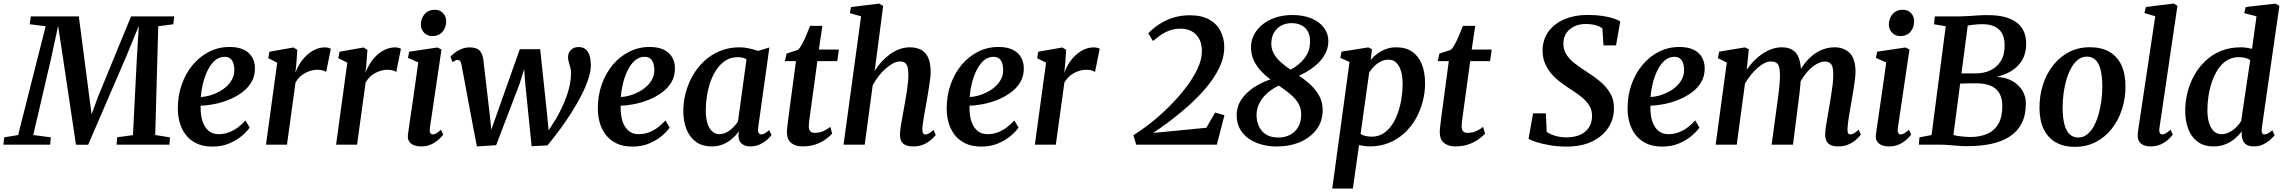

<svg xmlns="http://www.w3.org/2000/svg" viewBox="-58 -838 13234 1112"><path d="M-38.5 0 -33.5 -42.5 47 -56 206.5 -686 114 -697.5 120.5 -743H398.5L459.5 -275.5L472.5 -176L510 -278.5L701 -743H951L945.5 -697.5L858.5 -686L841 -56L926.5 -42.5L923 0H617L621 -43L712 -55.5L734 -490L746 -688.5L674 -513L452.5 0.5L382 0L307 -501.5L278.5 -688L237.5 -497.5L134.5 -56L236.5 -42.5L232.5 0Z M1388 -99.5Q1374.5 -78.5 1344.8 -52.8Q1315 -27 1271.5 -8Q1228 11 1172.5 11Q1118 11 1079.5 -7.8Q1041 -26.5 1017 -58.5Q993 -90.5 982.2 -130Q971.5 -169.5 972 -211Q972 -285 994.8 -349.2Q1017.5 -413.5 1058 -462Q1098.5 -510.5 1153 -538.2Q1207.5 -566 1271.5 -566Q1322 -566 1354.2 -550Q1386.5 -534 1402.2 -506.5Q1418 -479 1418.5 -445Q1419.5 -398 1398.2 -362.2Q1377 -326.5 1341.5 -301Q1306 -275.5 1264 -259Q1222 -242.5 1179.8 -234.5Q1137.5 -226.5 1104 -226Q1103 -192 1108.2 -162.2Q1113.5 -132.5 1126.2 -109.8Q1139 -87 1159.2 -74Q1179.5 -61 1208 -61Q1241 -61 1269.2 -72Q1297.5 -83 1321 -101Q1344.5 -119 1363.5 -140.5ZM1244 -509Q1210.5 -509 1185.8 -486.8Q1161 -464.5 1144 -429.2Q1127 -394 1117.2 -353.5Q1107.5 -313 1105 -276Q1129 -277 1155.8 -284.5Q1182.5 -292 1208.2 -305.5Q1234 -319 1254.8 -338Q1275.5 -357 1287.8 -381.8Q1300 -406.5 1299 -436.5Q1298 -472.5 1283.8 -490.8Q1269.5 -509 1244 -509Z M1482.5 0 1547.5 -475 1495.5 -501 1502.5 -538.5 1641.5 -563 1664 -549 1657.5 -459.5 1652.5 -416.5Q1661.5 -442 1677.5 -468Q1693.5 -494 1715.8 -515.5Q1738 -537 1765.5 -550.2Q1793 -563.5 1824.5 -563.5Q1835.5 -563.5 1844.8 -561Q1854 -558.5 1858 -555L1831 -421Q1826.5 -425 1813.5 -429.5Q1800.5 -434 1780 -434Q1762 -434 1744 -429Q1726 -424 1708.8 -414.8Q1691.5 -405.5 1677.5 -391.8Q1663.5 -378 1653.5 -360L1604 0Z M1888.5 0 1953.5 -475 1901.5 -501 1908.5 -538.5 2047.5 -563 2070 -549 2063.5 -459.5 2058.5 -416.5Q2067.5 -442 2083.5 -468Q2099.5 -494 2121.8 -515.5Q2144 -537 2171.5 -550.2Q2199 -563.5 2230.5 -563.5Q2241.5 -563.5 2250.8 -561Q2260 -558.5 2264 -555L2237 -421Q2232.5 -425 2219.5 -429.5Q2206.5 -434 2186 -434Q2168 -434 2150 -429Q2132 -424 2114.8 -414.8Q2097.5 -405.5 2083.5 -391.8Q2069.5 -378 2059.5 -360L2010 0Z M2381.5 10Q2355.5 10 2337.5 2.2Q2319.5 -5.5 2310.8 -20.2Q2302 -35 2304.5 -57Q2307 -77 2311.8 -110Q2316.5 -143 2322.8 -185Q2329 -227 2336 -275.2Q2343 -323.5 2350.2 -374.8Q2357.5 -426 2364.5 -476.5L2305 -502.5L2311.5 -538.5L2475.5 -563L2499 -551.5L2431.5 -95.5Q2429 -77.5 2433.8 -68.5Q2438.5 -59.5 2447.5 -59.5Q2457.5 -59.5 2468.2 -65.5Q2479 -71.5 2496 -86.5L2509 -58Q2503 -50 2486.5 -33.8Q2470 -17.5 2443.5 -3.8Q2417 10 2381.5 10ZM2445 -629Q2417 -629 2397.8 -649.2Q2378.5 -669.5 2379.5 -698.5Q2381 -734 2402.5 -757.8Q2424 -781.5 2459.5 -781.5Q2490.5 -781.5 2508.5 -761.8Q2526.5 -742 2526 -715Q2526 -678.5 2504.8 -653.8Q2483.5 -629 2445 -629Z M2704 10 2670.5 -164.5 2615.5 -460Q2612.5 -477 2607.2 -483.8Q2602 -490.5 2593.5 -490.5Q2584 -491 2577.5 -486.8Q2571 -482.5 2563.5 -478L2550.5 -509Q2555.5 -515.5 2571 -528.5Q2586.5 -541.5 2610.2 -552.5Q2634 -563.5 2662 -563.5Q2701.5 -563.5 2719 -546Q2736.5 -528.5 2741 -495L2777 -186.5L2787.5 -87L2828 -201.5L2952.5 -553H3070.5L3110.5 -177L3119.5 -83L3162.5 -150Q3178.5 -178.5 3194 -210.2Q3209.5 -242 3222 -276.2Q3234.5 -310.5 3241.8 -345Q3249 -379.5 3249.5 -412.5Q3250 -430 3245.5 -446Q3241 -462 3236.5 -477Q3232 -492 3232 -506.5Q3232 -532 3248.5 -548.8Q3265 -565.5 3293 -565.5Q3319 -565.5 3334.5 -552Q3350 -538.5 3356.8 -515.5Q3363.5 -492.5 3364 -464Q3364.5 -427.5 3350 -382.5Q3335.5 -337.5 3310.2 -288Q3285 -238.5 3252.8 -187.5Q3220.5 -136.5 3184.5 -87.8Q3148.5 -39 3113 4L3021 9L2984 -355L2977.5 -437.5L2952 -354.5L2815.5 3Z M3820.5 -99.5Q3807 -78.5 3777.2 -52.8Q3747.5 -27 3704 -8Q3660.5 11 3605 11Q3550.5 11 3512 -7.8Q3473.5 -26.5 3449.5 -58.5Q3425.5 -90.5 3414.8 -130Q3404 -169.5 3404.5 -211Q3404.5 -285 3427.2 -349.2Q3450 -413.5 3490.5 -462Q3531 -510.5 3585.5 -538.2Q3640 -566 3704 -566Q3754.5 -566 3786.8 -550Q3819 -534 3834.8 -506.5Q3850.5 -479 3851 -445Q3852 -398 3830.8 -362.2Q3809.5 -326.5 3774 -301Q3738.5 -275.5 3696.5 -259Q3654.5 -242.5 3612.2 -234.5Q3570 -226.5 3536.5 -226Q3535.5 -192 3540.8 -162.2Q3546 -132.5 3558.8 -109.8Q3571.5 -87 3591.8 -74Q3612 -61 3640.5 -61Q3673.5 -61 3701.8 -72Q3730 -83 3753.5 -101Q3777 -119 3796 -140.5ZM3676.5 -509Q3643 -509 3618.2 -486.8Q3593.5 -464.5 3576.5 -429.2Q3559.5 -394 3549.8 -353.5Q3540 -313 3537.5 -276Q3561.5 -277 3588.2 -284.5Q3615 -292 3640.8 -305.5Q3666.5 -319 3687.2 -338Q3708 -357 3720.2 -381.8Q3732.5 -406.5 3731.5 -436.5Q3730.5 -472.5 3716.2 -490.8Q3702 -509 3676.5 -509Z M4333 -98.5Q4330 -76.5 4336.2 -68Q4342.5 -59.5 4352 -59.5Q4360.5 -59.5 4370.8 -65.2Q4381 -71 4396.5 -84.5L4410.5 -56Q4405.5 -48 4388.5 -32Q4371.5 -16 4345.8 -3Q4320 10 4287 10Q4257 10 4238 -5.5Q4219 -21 4219 -53L4221.5 -76.5Q4205.5 -55.5 4183 -35.5Q4160.5 -15.5 4131.2 -2.8Q4102 10 4065 10Q4009 10 3972.2 -17Q3935.5 -44 3917.5 -90.5Q3899.5 -137 3899.5 -194.5Q3899.5 -247 3913.2 -299.8Q3927 -352.5 3954 -400Q3981 -447.5 4020.8 -484.5Q4060.5 -521.5 4112.2 -542.8Q4164 -564 4226.5 -564Q4252.5 -564 4281.8 -557.5Q4311 -551 4332 -543L4398 -563ZM4265.5 -494.5Q4255 -501 4241.8 -504Q4228.5 -507 4214.5 -507Q4176 -507 4146.2 -488.5Q4116.5 -470 4094.2 -438.5Q4072 -407 4057.8 -367Q4043.5 -327 4036.5 -283.5Q4029.5 -240 4029.5 -198.5Q4029.5 -153.5 4039.5 -123Q4049.5 -92.5 4067.2 -76.8Q4085 -61 4108.5 -61Q4126.5 -61 4142 -67.5Q4157.5 -74 4171 -84.8Q4184.5 -95.5 4196 -108.5Q4207.5 -121.5 4216 -134Z M4634.5 -181Q4632 -163.5 4630.2 -150.5Q4628.5 -137.5 4627.5 -126.5Q4626.5 -115.5 4626.5 -104Q4626.5 -87 4635 -77.8Q4643.5 -68.5 4660 -68.5Q4689 -68.5 4711.2 -78.8Q4733.5 -89 4750.5 -103L4762 -64.5Q4749 -49.5 4725.2 -32Q4701.5 -14.5 4667.5 -2.2Q4633.5 10 4588.5 10Q4551 10 4525.2 -9.2Q4499.5 -28.5 4499.5 -74.5Q4499.5 -79 4500 -85.5Q4500.5 -92 4501.8 -102.8Q4503 -113.5 4505 -130Q4507 -146.5 4510 -170.5L4552 -484H4488L4497.5 -527.5L4564 -549.5Q4576.5 -561.5 4589.2 -585.8Q4602 -610 4613.5 -638Q4625 -666 4633.5 -688H4705L4684.5 -551H4800.5L4791 -484H4676Z M5232.5 10Q5201.5 10 5184.2 1Q5167 -8 5160.5 -23.8Q5154 -39.5 5154 -61Q5154.5 -74 5157 -92.5Q5159.5 -111 5163.2 -132.5Q5167 -154 5171.2 -176.2Q5175.5 -198.5 5179 -219.5Q5182.5 -240.5 5186.8 -264.5Q5191 -288.5 5194.8 -313.5Q5198.5 -338.5 5200.8 -362.8Q5203 -387 5203 -408Q5202.5 -437 5197.2 -453Q5192 -469 5181.2 -475.5Q5170.5 -482 5153.5 -482Q5134.5 -482 5113.5 -470.8Q5092.5 -459.5 5071 -440.5Q5049.5 -421.5 5030.2 -396.5Q5011 -371.5 4996.5 -344.5L4950 0H4827.5L4929 -743.5L4864 -762L4871 -797.5L5033 -817L5057 -804L5008 -428Q5026 -456.5 5048.5 -481Q5071 -505.5 5097 -524.2Q5123 -543 5152 -553.5Q5181 -564 5212 -564Q5248.5 -564 5275.5 -550.2Q5302.5 -536.5 5317.2 -505Q5332 -473.5 5332 -420.5Q5332 -401.5 5328 -371Q5324 -340.5 5318.2 -307Q5312.5 -273.5 5308 -246.5Q5304.5 -227.5 5300.8 -206.5Q5297 -185.5 5293.5 -164.5Q5290 -143.5 5287.2 -124.5Q5284.5 -105.5 5284 -90Q5284 -72.5 5289 -65.8Q5294 -59 5301 -59Q5311 -59 5321.2 -65Q5331.5 -71 5349 -85L5361.5 -56Q5356.5 -49 5339.8 -33Q5323 -17 5296 -3.5Q5269 10 5232.5 10Z M5841 -99.5Q5827.5 -78.5 5797.8 -52.8Q5768 -27 5724.5 -8Q5681 11 5625.5 11Q5571 11 5532.5 -7.8Q5494 -26.5 5470 -58.5Q5446 -90.5 5435.2 -130Q5424.5 -169.5 5425 -211Q5425 -285 5447.8 -349.2Q5470.5 -413.5 5511 -462Q5551.5 -510.5 5606 -538.2Q5660.5 -566 5724.5 -566Q5775 -566 5807.2 -550Q5839.5 -534 5855.2 -506.5Q5871 -479 5871.5 -445Q5872.5 -398 5851.2 -362.2Q5830 -326.5 5794.5 -301Q5759 -275.5 5717 -259Q5675 -242.5 5632.8 -234.5Q5590.5 -226.5 5557 -226Q5556 -192 5561.2 -162.2Q5566.5 -132.5 5579.2 -109.8Q5592 -87 5612.2 -74Q5632.5 -61 5661 -61Q5694 -61 5722.2 -72Q5750.5 -83 5774 -101Q5797.5 -119 5816.5 -140.5ZM5697 -509Q5663.5 -509 5638.8 -486.8Q5614 -464.5 5597 -429.2Q5580 -394 5570.2 -353.5Q5560.5 -313 5558 -276Q5582 -277 5608.8 -284.5Q5635.5 -292 5661.2 -305.5Q5687 -319 5707.8 -338Q5728.5 -357 5740.8 -381.8Q5753 -406.5 5752 -436.5Q5751 -472.5 5736.8 -490.8Q5722.5 -509 5697 -509Z M5935.5 0 6000.5 -475 5948.5 -501 5955.5 -538.5 6094.5 -563 6117 -549 6110.5 -459.5 6105.5 -416.5Q6114.5 -442 6130.5 -468Q6146.5 -494 6168.8 -515.5Q6191 -537 6218.5 -550.2Q6246 -563.5 6277.5 -563.5Q6288.5 -563.5 6297.8 -561Q6307 -558.5 6311 -555L6284 -421Q6279.5 -425 6266.5 -429.5Q6253.5 -434 6233 -434Q6215 -434 6197 -429Q6179 -424 6161.8 -414.8Q6144.5 -405.5 6130.5 -391.8Q6116.5 -378 6106.5 -360L6057 0Z M6522.5 0 6506 -55Q6555 -85 6609.5 -128.2Q6664 -171.5 6716 -223.5Q6768 -275.5 6810.2 -330.8Q6852.5 -386 6877.8 -440Q6903 -494 6903 -541Q6903 -585.5 6886.5 -614.5Q6870 -643.5 6842.5 -657.8Q6815 -672 6780 -672Q6742 -672 6711.5 -659.8Q6681 -647.5 6658 -630.5Q6635 -613.5 6619.5 -600.5L6592.5 -645.5Q6608.5 -662 6631 -680Q6653.5 -698 6683.2 -713.8Q6713 -729.5 6750.5 -739.5Q6788 -749.5 6834 -749.5Q6902 -749.5 6946 -724.5Q6990 -699.5 7011.2 -657.5Q7032.5 -615.5 7032.5 -565.5Q7032.5 -505 7003.5 -445.2Q6974.5 -385.5 6927.5 -330Q6880.5 -274.5 6825 -225Q6769.5 -175.5 6715.8 -135.5Q6662 -95.5 6620.5 -68L6928.5 -98L6979.5 -186L7033.5 -170.5L6989.5 0Z M7333.5 10.5Q7293 10.5 7252.5 0Q7212 -10.5 7178.5 -32.2Q7145 -54 7124.8 -88.5Q7104.5 -123 7104.5 -170.5Q7104 -220 7131 -260.5Q7158 -301 7202.5 -330.8Q7247 -360.5 7299.5 -378Q7270 -400 7244.5 -427.5Q7219 -455 7203.2 -488.8Q7187.5 -522.5 7187.5 -563Q7187 -602.5 7204.8 -636.8Q7222.5 -671 7254.8 -696.8Q7287 -722.5 7330.8 -736.8Q7374.5 -751 7426.5 -751Q7490.5 -751 7537.2 -731.5Q7584 -712 7609.5 -678Q7635 -644 7635.5 -601Q7635.5 -558 7614.2 -520.8Q7593 -483.5 7554.5 -453Q7516 -422.5 7465 -399.5Q7502 -375 7533.2 -346Q7564.5 -317 7583.5 -281Q7602.5 -245 7602.5 -200Q7602.5 -135.5 7567 -88.2Q7531.5 -41 7471 -15.2Q7410.5 10.5 7333.5 10.5ZM7416 -434.5Q7464 -458.5 7496.8 -500.2Q7529.5 -542 7529.5 -599Q7529.5 -635 7515.2 -658.2Q7501 -681.5 7477 -692.8Q7453 -704 7422.5 -704Q7388 -704 7361.5 -689.2Q7335 -674.5 7320 -647.8Q7305 -621 7305 -583Q7305.5 -552.5 7319.8 -527Q7334 -501.5 7359 -478.8Q7384 -456 7416 -434.5ZM7345 -41.5Q7384.5 -41.5 7414.5 -57.5Q7444.5 -73.5 7461.2 -103.2Q7478 -133 7478 -174.5Q7478 -202 7469 -224Q7460 -246 7443 -265.2Q7426 -284.5 7402.2 -303Q7378.5 -321.5 7348.5 -342Q7317 -328 7287.2 -303.5Q7257.5 -279 7238.5 -245.5Q7219.5 -212 7219.5 -171Q7220 -134 7234 -104.8Q7248 -75.5 7275.8 -58.5Q7303.5 -41.5 7345 -41.5Z M7658 254 7758 -479 7704.5 -503 7712 -539 7866.5 -563.5 7888 -552.5 7880.5 -491Q7896 -510 7918.2 -526.5Q7940.5 -543 7968 -553.5Q7995.5 -564 8028.5 -564Q8084 -564 8121 -538.5Q8158 -513 8176.8 -466Q8195.5 -419 8195.5 -354Q8195.5 -299.5 8181.2 -246.8Q8167 -194 8140 -147.5Q8113 -101 8074 -65.5Q8035 -30 7984.8 -10Q7934.5 10 7875 10Q7860 10 7844 7.5Q7828 5 7813 2.5L7777.5 254ZM7822 -62Q7835 -54 7851.2 -50.2Q7867.5 -46.5 7887 -46.5Q7924 -46.5 7953 -64.8Q7982 -83 8003.2 -114Q8024.5 -145 8038.2 -184.8Q8052 -224.5 8058.8 -268Q8065.5 -311.5 8065.5 -353.5Q8065.5 -395 8056.2 -426.2Q8047 -457.5 8029 -475Q8011 -492.5 7984 -492.5Q7959.5 -492.5 7938.2 -481.5Q7917 -470.5 7900.2 -453.5Q7883.5 -436.5 7872 -418.5Z M8415.5 -181Q8413 -163.5 8411.2 -150.5Q8409.5 -137.5 8408.5 -126.5Q8407.5 -115.5 8407.5 -104Q8407.5 -87 8416 -77.8Q8424.5 -68.5 8441 -68.5Q8470 -68.5 8492.2 -78.8Q8514.5 -89 8531.5 -103L8543 -64.5Q8530 -49.5 8506.2 -32Q8482.5 -14.5 8448.5 -2.2Q8414.5 10 8369.5 10Q8332 10 8306.2 -9.2Q8280.5 -28.5 8280.5 -74.5Q8280.5 -79 8281 -85.5Q8281.5 -92 8282.8 -102.8Q8284 -113.5 8286 -130Q8288 -146.5 8291 -170.5L8333 -484H8269L8278.5 -527.5L8345 -549.5Q8357.5 -561.5 8370.2 -585.8Q8383 -610 8394.5 -638Q8406 -666 8414.5 -688H8486L8465.5 -551H8581.5L8572 -484H8457Z M9014 11Q8964.5 11 8918.8 3.2Q8873 -4.5 8839.8 -15.2Q8806.5 -26 8795 -35L8821 -181.5H8895L8900 -74.5Q8918 -60.5 8949 -51.5Q8980 -42.5 9014 -42.5Q9047 -42.5 9074 -50.2Q9101 -58 9120.5 -73.5Q9140 -89 9151 -111.8Q9162 -134.5 9162.5 -163.5Q9163.5 -197.5 9148 -224.2Q9132.5 -251 9103.8 -274.5Q9075 -298 9035.5 -323Q9005 -342.5 8976.5 -364.5Q8948 -386.5 8925.5 -413Q8903 -439.5 8889.8 -471.8Q8876.5 -504 8876 -543Q8876 -609 8910.5 -655.8Q8945 -702.5 9004 -727Q9063 -751.5 9135 -751.5Q9185 -751.5 9222.8 -745.8Q9260.5 -740 9286.2 -731.5Q9312 -723 9326 -714L9301.5 -575H9229L9222.5 -673.5Q9207.5 -685.5 9182.8 -692.2Q9158 -699 9125.5 -699Q9090 -699 9061 -685.8Q9032 -672.5 9014.5 -647.5Q8997 -622.5 8996.5 -587Q8996.5 -550.5 9013.8 -522.8Q9031 -495 9062.2 -471Q9093.5 -447 9135 -420Q9174.5 -395 9209.8 -365.8Q9245 -336.5 9267.2 -299.2Q9289.5 -262 9289.5 -212.5Q9290 -149.5 9257 -98.8Q9224 -48 9162.5 -18.5Q9101 11 9014 11Z M9784.5 -99.5Q9771 -78.5 9741.2 -52.8Q9711.5 -27 9668 -8Q9624.5 11 9569 11Q9514.5 11 9476 -7.8Q9437.5 -26.5 9413.5 -58.5Q9389.5 -90.5 9378.8 -130Q9368 -169.5 9368.5 -211Q9368.5 -285 9391.2 -349.2Q9414 -413.5 9454.5 -462Q9495 -510.5 9549.5 -538.2Q9604 -566 9668 -566Q9718.5 -566 9750.8 -550Q9783 -534 9798.8 -506.5Q9814.5 -479 9815 -445Q9816 -398 9794.8 -362.2Q9773.5 -326.5 9738 -301Q9702.5 -275.5 9660.5 -259Q9618.5 -242.5 9576.2 -234.5Q9534 -226.5 9500.5 -226Q9499.5 -192 9504.8 -162.2Q9510 -132.5 9522.8 -109.8Q9535.5 -87 9555.8 -74Q9576 -61 9604.5 -61Q9637.5 -61 9665.8 -72Q9694 -83 9717.5 -101Q9741 -119 9760 -140.5ZM9640.5 -509Q9607 -509 9582.2 -486.8Q9557.5 -464.5 9540.5 -429.2Q9523.5 -394 9513.8 -353.5Q9504 -313 9501.5 -276Q9525.5 -277 9552.2 -284.5Q9579 -292 9604.8 -305.5Q9630.5 -319 9651.2 -338Q9672 -357 9684.2 -381.8Q9696.5 -406.5 9695.5 -436.5Q9694.5 -472.5 9680.2 -490.8Q9666 -509 9640.5 -509Z M10070.5 -552.5 10058.5 -434Q10076 -460.5 10098.8 -484Q10121.5 -507.5 10148 -525.5Q10174.5 -543.5 10203.2 -553.8Q10232 -564 10261.5 -564Q10297.5 -564 10321.8 -550Q10346 -536 10358.8 -505.5Q10371.5 -475 10373 -425.5Q10373 -419 10372.8 -411.5Q10372.5 -404 10372 -396Q10371.5 -388 10370.5 -379.5L10352.5 -401.5Q10369.5 -438.5 10392.2 -468.2Q10415 -498 10442.5 -519.5Q10470 -541 10501.5 -552.5Q10533 -564 10567.5 -564Q10621 -564 10654.8 -531Q10688.5 -498 10688.5 -420.5Q10688.5 -402 10684.5 -371.5Q10680.5 -341 10675 -307.8Q10669.5 -274.5 10664.5 -246.5Q10660 -221 10655 -192.5Q10650 -164 10646.5 -137.2Q10643 -110.5 10642 -90Q10641.5 -72.5 10646 -66Q10650.5 -59.5 10658 -59.5Q10668 -59.5 10678.8 -65.5Q10689.5 -71.5 10706.5 -86.5L10719.5 -58.5Q10714 -50.5 10697.2 -34Q10680.5 -17.5 10653.2 -3.8Q10626 10 10589 10Q10558.5 10 10541.8 0.5Q10525 -9 10518.8 -25Q10512.5 -41 10513 -60.5Q10513 -78.5 10517 -105.2Q10521 -132 10526.5 -162Q10532 -192 10536.5 -220.5Q10541 -248 10546.5 -281Q10552 -314 10556 -347Q10560 -380 10559.5 -408Q10559.5 -451 10547.8 -466.2Q10536 -481.5 10510.5 -481.5Q10491 -481.5 10468.5 -470Q10446 -458.5 10424.2 -437.5Q10402.5 -416.5 10383.5 -388.2Q10364.5 -360 10351.5 -326.5L10372.5 -398Q10371.5 -375.5 10369.2 -348.8Q10367 -322 10364 -295.5Q10361 -269 10357.5 -245L10326.5 0H10202.5L10232.5 -219.5Q10236.5 -247.5 10241 -280.5Q10245.5 -313.5 10248.2 -346.2Q10251 -379 10251 -406.5Q10250 -452.5 10238 -467.2Q10226 -482 10197.5 -482Q10180.5 -482 10160.5 -472Q10140.5 -462 10120.2 -444Q10100 -426 10081.5 -403Q10063 -380 10048.5 -354.5L10000.5 0H9878.5L9943 -475.5L9891.5 -501.5L9899 -539L10048 -563.5Z M10883.5 10Q10857.5 10 10839.5 2.2Q10821.5 -5.5 10812.8 -20.2Q10804 -35 10806.5 -57Q10809 -77 10813.8 -110Q10818.5 -143 10824.8 -185Q10831 -227 10838 -275.2Q10845 -323.5 10852.2 -374.8Q10859.5 -426 10866.5 -476.5L10807 -502.5L10813.5 -538.5L10977.5 -563L11001 -551.5L10933.5 -95.5Q10931 -77.5 10935.8 -68.5Q10940.5 -59.5 10949.5 -59.5Q10959.5 -59.5 10970.2 -65.5Q10981 -71.5 10998 -86.5L11011 -58Q11005 -50 10988.5 -33.8Q10972 -17.5 10945.5 -3.8Q10919 10 10883.5 10ZM10947 -629Q10919 -629 10899.8 -649.2Q10880.5 -669.5 10881.5 -698.5Q10883 -734 10904.5 -757.8Q10926 -781.5 10961.5 -781.5Q10992.5 -781.5 11010.5 -761.8Q11028.5 -742 11028 -715Q11028 -678.5 11006.8 -653.8Q10985.5 -629 10947 -629Z M11334.5 8.5Q11310.5 8.5 11283.2 6.5Q11256 4.5 11230.2 2.2Q11204.5 0 11184 0H11055L11059 -42.5L11129 -56L11211 -686L11143 -697.5L11148 -743H11292Q11321.5 -743.5 11346.8 -745.2Q11372 -747 11397.5 -748.8Q11423 -750.5 11453 -750.5Q11517.5 -750.5 11560.2 -737.5Q11603 -724.5 11628.5 -702.2Q11654 -680 11665 -651.8Q11676 -623.5 11677 -593Q11679 -513 11634.5 -463.2Q11590 -413.5 11505.5 -392.5Q11555.5 -391 11593.5 -370.5Q11631.5 -350 11653.2 -316.2Q11675 -282.5 11675 -241Q11675.5 -173.5 11652 -126Q11628.5 -78.5 11584 -48.8Q11539.5 -19 11476.5 -5.2Q11413.5 8.5 11334.5 8.5ZM11352.5 -44.5Q11410.5 -44.5 11452.8 -63.5Q11495 -82.5 11517.5 -123.5Q11540 -164.5 11538.5 -229.5Q11537 -293.5 11499.2 -324.5Q11461.5 -355.5 11386.5 -355.5Q11354 -355.5 11333 -355Q11312 -354.5 11294.5 -354L11255.5 -56Q11267.5 -52.5 11285.2 -50Q11303 -47.5 11321.2 -46Q11339.5 -44.5 11352.5 -44.5ZM11302 -413Q11323 -412.5 11344.2 -412.8Q11365.5 -413 11386.5 -413Q11432 -413 11470 -430.8Q11508 -448.5 11530.8 -485.8Q11553.5 -523 11552 -581.5Q11551 -619.5 11536.8 -645.2Q11522.5 -671 11494 -684.5Q11465.5 -698 11421 -698Q11412 -698 11397 -697Q11382 -696 11366.2 -694.2Q11350.5 -692.5 11338.5 -690Z M12046 -564.5Q12112.5 -564.5 12158.2 -538.2Q12204 -512 12228 -461.8Q12252 -411.5 12252 -339Q12252.5 -269.5 12232.2 -206.2Q12212 -143 12173.8 -93.8Q12135.5 -44.5 12081.2 -16Q12027 12.5 11959 12.5Q11894 12.5 11848.2 -13.8Q11802.5 -40 11778.5 -90Q11754.5 -140 11754 -211.5Q11753.5 -282 11773.5 -345.5Q11793.5 -409 11831.8 -458.2Q11870 -507.5 11924.2 -536Q11978.5 -564.5 12046 -564.5ZM12029 -510Q11999.5 -510 11976.5 -491.8Q11953.5 -473.5 11936.8 -442.5Q11920 -411.5 11909 -373Q11898 -334.5 11893 -293.5Q11888 -252.5 11888 -215Q11888.5 -153 11899.2 -114.8Q11910 -76.5 11930.2 -59Q11950.5 -41.5 11978.5 -41.5Q12007.5 -41.5 12030.2 -59.8Q12053 -78 12069.8 -109Q12086.5 -140 12097 -178.5Q12107.5 -217 12112.8 -258Q12118 -299 12118 -337Q12117.5 -399 12107 -437Q12096.5 -475 12077 -492.5Q12057.5 -510 12029 -510Z M12448.5 -95Q12446 -78 12450.5 -68.8Q12455 -59.5 12464.5 -59.5Q12473.5 -59.5 12484 -65Q12494.5 -70.5 12513 -86.5L12526 -58.5Q12520 -50 12503.8 -33.8Q12487.5 -17.5 12460.5 -3.8Q12433.5 10 12395 10Q12376.5 10 12359.8 3.8Q12343 -2.5 12332.8 -16.5Q12322.5 -30.5 12323 -53.5Q12323 -58.5 12323.5 -65.2Q12324 -72 12325 -79Q12326 -86 12326.5 -90.5L12424.5 -744L12361.5 -762.5L12370 -797.5L12531 -817.5L12553 -804.5Z M13041.5 -96Q13039.5 -78 13043 -68.8Q13046.5 -59.5 13056.5 -59.5Q13065.5 -59.5 13076 -64.8Q13086.5 -70 13102.5 -83.5L13116 -55Q13110.5 -47.5 13094.2 -32Q13078 -16.5 13053 -3.2Q13028 10 12994.5 10Q12960.5 10 12943.8 -7.2Q12927 -24.5 12925 -58.5L12925.5 -78Q12911 -57 12887.8 -36.8Q12864.5 -16.5 12833 -3.2Q12801.5 10 12762 10Q12705.5 10 12669 -17.8Q12632.5 -45.5 12615.2 -92.2Q12598 -139 12598 -196Q12598 -248 12610.8 -300.8Q12623.5 -353.5 12649.5 -400.5Q12675.5 -447.5 12714.2 -484.5Q12753 -521.5 12804.5 -542.8Q12856 -564 12920.5 -564Q12935.5 -564 12952.5 -561.5Q12969.5 -559 12985 -555L13011 -743.5L12940 -762L12948.5 -797.5L13120 -817L13143.5 -804ZM12974.5 -490Q12962 -498.5 12944.8 -502.8Q12927.5 -507 12909.5 -507Q12869.5 -507 12839.2 -488Q12809 -469 12787.8 -436.5Q12766.5 -404 12752.8 -364Q12739 -324 12732.8 -281.5Q12726.5 -239 12726.5 -200.5Q12726.5 -157.5 12736.2 -126Q12746 -94.5 12764 -77.8Q12782 -61 12807 -61Q12832 -61 12854 -72.5Q12876 -84 12893.8 -101.5Q12911.5 -119 12922 -137Z"/></svg>

Font: Merriweather 28pt SemiBold
Style: Italic
Weight: 600
Italic angle: -7.8°
Version: Version 2.101